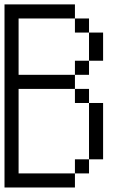

<svg xmlns="http://www.w3.org/2000/svg" viewBox="-20 -832 540 852"><path d="M0 -812.5H312.5V-750H62.5V-500H312.5V-437.5H62.5V-62.5H312.5V0H0ZM312.5 -125H375V-62.5H312.5ZM375 -375H437.5V-125H375ZM312.5 -437.5H375V-375H312.5ZM312.5 -562.5H375V-500H312.5ZM375 -687.5H437.5V-562.5H375ZM312.5 -750H375V-687.5H312.5Z"/></svg>

Font: HE실루아
Style: regular
Weight: 500
Monospace: yes
Designer: Taeyun An (WindowsTiger)
Version: v1